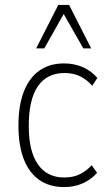

<svg xmlns="http://www.w3.org/2000/svg" viewBox="-20 -753 443 781"><path d="M241 8Q182 8 140.5 -20.5Q99 -49 77 -105Q55 -161 55 -243Q55 -324 77 -380.5Q99 -437 140.5 -466Q182 -495 240 -495Q282 -495 316.5 -480Q351 -465 376 -436L355 -404Q334 -429 306 -442.5Q278 -456 243 -456Q171 -456 134 -402Q97 -348 97 -241Q97 -137 134.5 -84Q172 -31 241 -31Q278 -31 305 -44.5Q332 -58 353 -81L375 -50Q350 -22 316 -7Q282 8 241 8ZM127 -556 217 -733H261L351 -556H319L239 -696L160 -556Z"/></svg>

Font: Nunito Sans 10pt Condensed ExtraLight
Style: Regular
Weight: 250
Width: 3
Designer: Vernon Adams
Foundry: Vernon Adams
Version: Version 3.101;gftools[0.9.27]